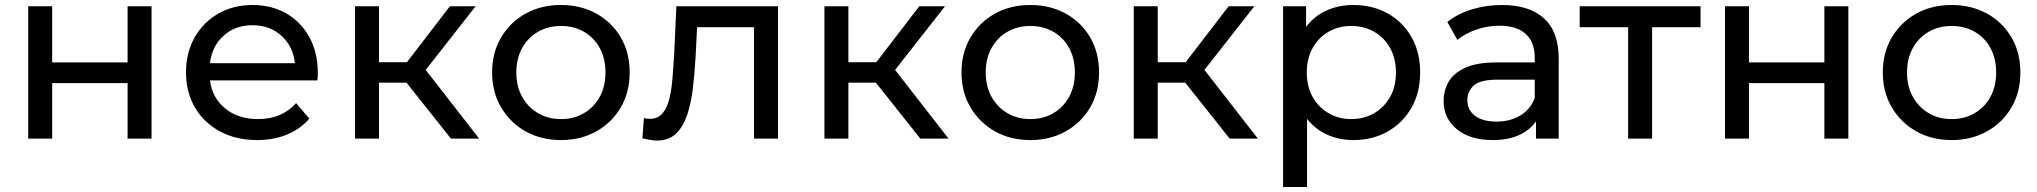

<svg xmlns="http://www.w3.org/2000/svg" viewBox="-20 -555 8158 769"><path d="M93 0V-530H189V-305H491V-530H587V0H491V-222H189V0Z M1010 6Q925 6 860.5 -29Q796 -64 760.5 -125Q725 -186 725 -265Q725 -344 759.5 -405Q794 -466 854.5 -500.5Q915 -535 991 -535Q1068 -535 1127 -501Q1186 -467 1219.5 -405.5Q1253 -344 1253 -262Q1253 -256 1252.5 -248Q1252 -240 1251 -233H821Q830 -163 882 -120.5Q934 -78 1013 -78Q1109 -78 1166 -142L1219 -80Q1183 -38 1129.5 -16Q1076 6 1010 6ZM821 -302H1161Q1154 -369 1107.5 -411.5Q1061 -454 991 -454Q922 -454 875.5 -412Q829 -370 821 -302Z M1786 0 1608 -224H1498V0H1402V-530H1498V-306H1610L1782 -530H1885L1685 -275L1899 0Z M2227 6Q2147 6 2085 -29Q2023 -64 1987 -125Q1951 -186 1951 -265Q1951 -344 1987 -405Q2023 -466 2085 -500.5Q2147 -535 2227 -535Q2306 -535 2368.5 -500.5Q2431 -466 2466.5 -405Q2502 -344 2502 -265Q2502 -186 2466.5 -125Q2431 -64 2368.5 -29Q2306 6 2227 6ZM2227 -78Q2278 -78 2318.5 -101.5Q2359 -125 2382 -167Q2405 -209 2405 -265Q2405 -321 2382 -363Q2359 -405 2318.5 -428Q2278 -451 2227 -451Q2176 -451 2135.5 -428Q2095 -405 2071.5 -363Q2048 -321 2048 -265Q2048 -209 2071.5 -167Q2095 -125 2135.5 -101.5Q2176 -78 2227 -78Z M2612 8Q2599 8 2584.5 5.5Q2570 3 2553 -1L2559 -82Q2573 -79 2583 -79Q2615 -79 2633.5 -101Q2652 -123 2661 -160Q2670 -197 2673.5 -242Q2677 -287 2680 -334L2689 -530H3096V0H3000V-446H2772L2766 -328Q2762 -258 2754.5 -197Q2747 -136 2730.5 -90Q2714 -44 2685.5 -18Q2657 8 2612 8Z M3666 0 3488 -224H3378V0H3282V-530H3378V-306H3490L3662 -530H3765L3565 -275L3779 0Z M4107 6Q4027 6 3965 -29Q3903 -64 3867 -125Q3831 -186 3831 -265Q3831 -344 3867 -405Q3903 -466 3965 -500.5Q4027 -535 4107 -535Q4186 -535 4248.5 -500.5Q4311 -466 4346.5 -405Q4382 -344 4382 -265Q4382 -186 4346.5 -125Q4311 -64 4248.5 -29Q4186 6 4107 6ZM4107 -78Q4158 -78 4198.5 -101.5Q4239 -125 4262 -167Q4285 -209 4285 -265Q4285 -321 4262 -363Q4239 -405 4198.5 -428Q4158 -451 4107 -451Q4056 -451 4015.5 -428Q3975 -405 3951.5 -363Q3928 -321 3928 -265Q3928 -209 3951.5 -167Q3975 -125 4015.5 -101.5Q4056 -78 4107 -78Z M4905 0 4727 -224H4617V0H4521V-530H4617V-306H4729L4901 -530H5004L4804 -275L5018 0Z M5400 6Q5344 6 5296 -15.5Q5248 -37 5215 -79V194H5119V-530H5211V-447Q5244 -491 5293 -513Q5342 -535 5400 -535Q5477 -535 5537.5 -501.5Q5598 -468 5633 -407Q5668 -346 5668 -265Q5668 -184 5633 -123Q5598 -62 5537.5 -28Q5477 6 5400 6ZM5392 -78Q5443 -78 5483.5 -101.5Q5524 -125 5547.5 -166.5Q5571 -208 5571 -265Q5571 -321 5547.5 -363Q5524 -405 5483.5 -428Q5443 -451 5392 -451Q5342 -451 5301.5 -428Q5261 -405 5237.5 -363Q5214 -321 5214 -265Q5214 -208 5237.5 -166.5Q5261 -125 5301.5 -101.5Q5342 -78 5392 -78Z M6132 0V-69Q6108 -34 6064 -14Q6020 6 5958 6Q5868 6 5815 -37.5Q5762 -81 5762 -150Q5762 -193 5782.5 -228Q5803 -263 5849.5 -284Q5896 -305 5975 -305H6127V-324Q6127 -385 6091.5 -418.5Q6056 -452 5985 -452Q5938 -452 5893 -436.5Q5848 -421 5817 -395L5777 -467Q5818 -500 5875.5 -517.5Q5933 -535 5996 -535Q6105 -535 6164 -481.5Q6223 -428 6223 -320V0ZM6127 -162V-236H5979Q5907 -236 5882 -212Q5857 -188 5857 -154Q5857 -114 5888 -91Q5919 -68 5974 -68Q6028 -68 6068.5 -92Q6109 -116 6127 -162Z M6501 0V-446H6307V-530H6791V-446H6597V0Z M6889 0V-530H6985V-305H7287V-530H7383V0H7287V-222H6985V0Z M7797 6Q7717 6 7655 -29Q7593 -64 7557 -125Q7521 -186 7521 -265Q7521 -344 7557 -405Q7593 -466 7655 -500.5Q7717 -535 7797 -535Q7876 -535 7938.5 -500.5Q8001 -466 8036.5 -405Q8072 -344 8072 -265Q8072 -186 8036.5 -125Q8001 -64 7938.5 -29Q7876 6 7797 6ZM7797 -78Q7848 -78 7888.5 -101.5Q7929 -125 7952 -167Q7975 -209 7975 -265Q7975 -321 7952 -363Q7929 -405 7888.5 -428Q7848 -451 7797 -451Q7746 -451 7705.5 -428Q7665 -405 7641.5 -363Q7618 -321 7618 -265Q7618 -209 7641.5 -167Q7665 -125 7705.5 -101.5Q7746 -78 7797 -78Z"/></svg>

Font: Montserrat Medium
Style: Regular
Weight: 500
Designer: Julieta Ulanovsky
Foundry: Julieta Ulanovsky
Version: Version 9.000; ttfautohint (v1.8.4.7-5d5b)